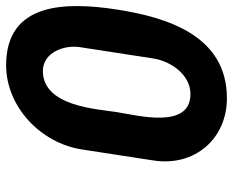

<svg xmlns="http://www.w3.org/2000/svg" viewBox="-87 -667 761 627"><g transform="rotate(-90 293.5 -353.5)"><path d="M394 -714C259 -714 140 -602 119 -467L83 -233C62 -98 154 7 286 7C490 7 550 -186 576 -353C601 -517 601 -714 394 -714ZM241 -353C251 -418 260 -594 375 -594C435 -594 461 -526 453 -473L416 -233C407 -176 363 -112 300 -112C184 -112 230 -284 241 -353Z"/></g></svg>

Font: Asimov Print
Style: Regular
Weight: 500
Designer: Google
Version: Version 2.000980: 2014